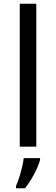

<svg xmlns="http://www.w3.org/2000/svg" viewBox="-20 -780 298 1021"><path d="M173 0H85V-760H173ZM193 70Q189 88 176.5 115.5Q164 143 147.5 171Q131 199 113 221H65V209Q73 192 81.5 165.5Q90 139 97 110.5Q104 82 106 61H193Z"/></svg>

Font: Noto Sans Gunjala Gondi
Style: Regular
Weight: 400
Designer: Ek Type
Foundry: Ek Type
Version: Version 1.004